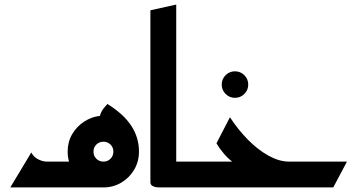

<svg xmlns="http://www.w3.org/2000/svg" viewBox="-20 -820 1563 840"><path d="M25 0 117 -153Q127 -133 147 -123Q167 -113 185 -113H282Q276 -134 276 -157Q276 -199 295.5 -232.5Q315 -266 347.5 -287.5Q380 -309 417 -313Q422 -331 432 -344Q442 -357 450 -365Q521 -321 554.5 -269.5Q588 -218 588 -157Q588 -113 567 -77.5Q546 -42 510.5 -21Q475 0 433 0ZM433 -113Q451 -113 463.5 -125.5Q476 -138 476 -157Q476 -175 463.5 -187.5Q451 -200 433 -200Q414 -200 401.5 -187.5Q389 -175 389 -157Q389 -138 401.5 -125.5Q414 -113 433 -113Z M678 0Q678 0 668 -0.5Q658 -1 648 -6Q638 -11 638 -23V-775L751 -800V-113H858V0Z M1008 -392Q984 -392 967 -409Q950 -426 950 -450Q950 -474 967 -491Q984 -508 1008 -508Q1032 -508 1049 -491Q1066 -474 1066 -450Q1066 -426 1049 -409Q1032 -392 1008 -392Z M818 0V-113H996Q978 -126 958.5 -149Q939 -172 927 -193L986 -307Q1022 -252 1065.5 -208Q1109 -164 1155.5 -138.5Q1202 -113 1244 -113H1498L1438 0Z"/></svg>

Font: Reem Kufi Medium
Style: Regular
Weight: 500
Designer: Khaled Hosny
Version: Version 1.001